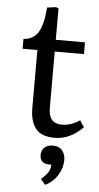

<svg xmlns="http://www.w3.org/2000/svg" viewBox="-62 -717 528 1023"><g transform="rotate(5 202.0 -206.0)"><path d="M249 14.2Q176.8 14.2 146.5 -24.2Q116.2 -62.5 116.2 -134.8V-443.8H37.1V-496.1Q92.8 -500.5 117.2 -543.7Q141.6 -586.9 147.9 -673.8L195.8 -680.2L209 -673.8V-506.8H365.2V-443.8H209V-142.1Q209 -59.1 279.8 -59.1Q329.6 -59.1 376 -90.8L398.9 -55.2Q369.6 -24.9 331.1 -5.4Q292.5 14.2 249 14.2ZM219.2 268.1 194.8 238.8Q223.1 214.8 233.2 196.8Q243.2 178.7 243.2 158.2H232.9Q182.1 158.2 182.1 111.8Q182.1 86.4 198.5 71.3Q214.8 56.2 243.2 56.2Q276.9 56.2 293.5 76.9Q310.1 97.7 310.1 127.9Q310.1 168.9 286.1 208.3Q262.2 247.6 219.2 268.1Z"/></g></svg>

Font: Literata Book
Style: Regular
Weight: 400
Designer: Latin by Veronika Burian and Jose Scaglione. Greek by Irene Vlachou. Cyrillic by Vera Evstafieva
Foundry: TypeTogether
Version: Version 2.003;PS 002.003;hotconv 1.0.88;makeotf.lib2.5.64775